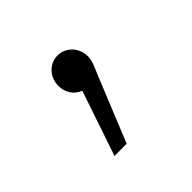

<svg xmlns="http://www.w3.org/2000/svg" viewBox="-66 -129 312 312"><g transform="rotate(-45 90.0 26.5)"><path d="M92 -64C73 -64 58 -48 58 -28C58 -13 66 0 80 5L42 117H70L116 4C121 -8 126 -17 126 -28C126 -49 110 -64 92 -64Z"/></g></svg>

Font: Montserrat arm ExtraLight
Style: Regular
Weight: 275
Designer: Julieta Ulanovsky
Foundry: Julieta Ulanovsky
Version: Version 6.000;PS 006.000;hotconv 1.0.88;makeotf.lib2.5.64775